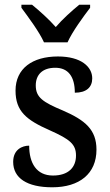

<svg xmlns="http://www.w3.org/2000/svg" viewBox="-20 -786 468 816"><path d="M167 -606H267C287 -651 334 -715 363 -753V-766H317C285 -740 244 -703 217 -671C189 -703 148 -740 116 -766H71V-753C99 -715 147 -651 167 -606ZM202 10C318 10 390 -48 390 -150C390 -235 342 -275 248 -316C162 -352 132 -372 132 -423C132 -468 160 -498 215 -498C270 -498 298 -460 298 -392C347 -392 372 -415 372 -453C372 -502 325 -546 226 -546C118 -546 46 -495 46 -401C46 -313 92 -276 192 -232C277 -194 303 -173 303 -125C303 -74 270 -40 205 -40C135 -40 104 -93 104 -167C75 -167 36 -151 36 -98C36 -29 95 10 202 10Z"/></svg>

Font: Noto Serif Tamil SemiCondensed Medium
Style: Regular
Weight: 500
Width: 4
Designer: Indian Type Foundry, Tom Grace, and the Monotype Design Team
Foundry: Monotype Imaging Inc.
Version: Version 2.004